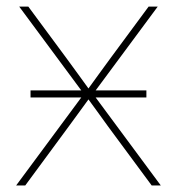

<svg xmlns="http://www.w3.org/2000/svg" viewBox="-20 -566 540 586"><path d="M73.2 -268.6V-290H426.8V-268.6ZM29.3 0 242.2 -287.6V-271L38.6 -545.9H66.4L181.2 -390.6Q199.7 -365.2 218.3 -339.8Q236.8 -314.5 255.4 -288.6H244.6Q263.2 -314.5 281.7 -339.8Q300.3 -365.2 318.8 -390.6L433.6 -545.9H461.4L257.8 -271V-287.6L470.7 0H442.9L310.1 -179.7Q293.5 -202.6 277.3 -225.1Q261.2 -247.6 244.6 -270H255.4Q238.8 -247.6 222.7 -225.1Q206.5 -202.6 189.5 -179.7L57.1 0Z"/></svg>

Font: Inter Thin
Style: Regular
Weight: 250
Designer: Rasmus Andersson
Foundry: rsms
Version: Version 4.001;git-66647c0bb